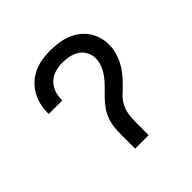

<svg xmlns="http://www.w3.org/2000/svg" viewBox="-142 -656 783 783"><g transform="rotate(-45 250.0 -264.0)"><path d="M211 0V-78Q211 -99 213 -120.5Q215 -142 222.5 -162.5Q230 -183 242 -200.5Q254 -218 269 -233.5Q284 -249 299.5 -264Q315 -279 328 -296Q341 -313 349.5 -333Q358 -353 358 -374Q358 -394 349 -411.5Q340 -429 323.5 -439.5Q307 -450 287.5 -454Q268 -458 249 -458Q228 -458 207 -452Q186 -446 170.5 -431.5Q155 -417 147.5 -396.5Q140 -376 140 -354Q140 -353 140 -351.5Q140 -350 140 -349H62Q62 -351 62 -353.5Q62 -356 62 -358Q62 -382 68 -405Q74 -428 86 -448.5Q98 -469 116 -485Q134 -501 156 -511Q178 -521 201.5 -524.5Q225 -528 249 -528Q272 -528 294.5 -525Q317 -522 338.5 -514Q360 -506 378.5 -492.5Q397 -479 410 -460.5Q423 -442 429.5 -420Q436 -398 436 -375Q436 -354 430.5 -333Q425 -312 415.5 -293Q406 -274 392.5 -257Q379 -240 364 -224.5Q349 -209 333 -194.5Q317 -180 306.5 -161Q296 -142 292.5 -120.5Q289 -99 289 -78V0Z"/></g></svg>

Font: Zed Sans
Style: Regular
Weight: 400
Designer: Belleve Invis
Foundry: Belleve Invis
Version: Version 1.0.0; ttfautohint (v1.8.4)